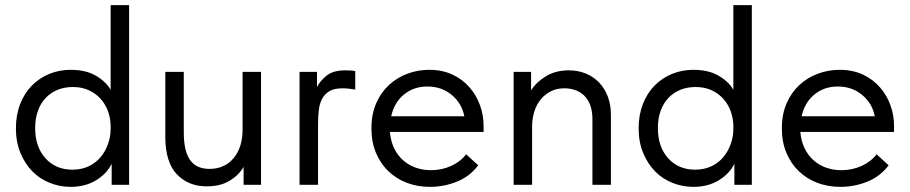

<svg xmlns="http://www.w3.org/2000/svg" viewBox="-20 -720 3545 748"><path d="M255 8Q213 8 174 -7.5Q135 -23 106 -52.5Q77 -82 59.5 -124.5Q42 -167 42 -220Q42 -272 58.5 -314.5Q75 -357 104 -386.5Q133 -416 172 -432Q211 -448 255 -448Q315 -448 354.5 -424.5Q394 -401 411 -370V-700H483V0H415V-82Q396 -43 354 -17.5Q312 8 255 8ZM262 -59Q298 -59 326 -72.5Q354 -86 372.5 -108.5Q391 -131 401 -159.5Q411 -188 411 -217V-233Q410 -262 400 -288.5Q390 -315 371.5 -335.5Q353 -356 326 -368.5Q299 -381 264 -381Q232 -381 205.5 -370.5Q179 -360 159 -339.5Q139 -319 128 -289Q117 -259 117 -221Q117 -148 157 -103.5Q197 -59 262 -59Z M785 6Q714 6 669 -41Q624 -88 624 -188V-440H696V-204Q696 -131 720.5 -96.5Q745 -62 796 -62Q827 -62 851 -73.5Q875 -85 891.5 -105.5Q908 -126 916.5 -153.5Q925 -181 925 -214V-440H997V0H929V-70Q911 -38 875 -16Q839 6 785 6Z M1325 -446Q1333 -446 1344.5 -445.5Q1356 -445 1364 -443V-371Q1352 -373 1339.5 -374.5Q1327 -376 1315 -376Q1283 -376 1264.5 -365.5Q1246 -355 1235.5 -336Q1225 -317 1222 -291Q1219 -265 1219 -234V0H1147V-440H1215V-381Q1227 -405 1252.5 -425.5Q1278 -446 1325 -446Z M1655 8Q1606 8 1564.5 -8Q1523 -24 1492.5 -53.5Q1462 -83 1444.5 -125Q1427 -167 1427 -220Q1427 -275 1445.5 -317.5Q1464 -360 1495.5 -389Q1527 -418 1567.5 -433Q1608 -448 1652 -448Q1703 -448 1742.5 -429.5Q1782 -411 1809 -380Q1836 -349 1850 -310Q1864 -271 1864 -231V-206H1499Q1502 -171 1515 -143.5Q1528 -116 1549.5 -96.5Q1571 -77 1599 -67Q1627 -57 1659 -57Q1701 -57 1737.5 -73.5Q1774 -90 1796 -119L1843 -76Q1811 -33 1760.5 -12.5Q1710 8 1655 8ZM1645 -383Q1592 -383 1554 -352Q1516 -321 1504 -267H1789Q1779 -318 1739.5 -350.5Q1700 -383 1645 -383Z M2288 -256Q2288 -287 2279.5 -310Q2271 -333 2256 -347.5Q2241 -362 2221 -369Q2201 -376 2179 -376Q2150 -376 2127.5 -365Q2105 -354 2088.5 -335Q2072 -316 2063 -289.5Q2054 -263 2053 -232V0H1981V-440H2049V-368Q2069 -400 2107 -423Q2145 -446 2196 -446Q2231 -446 2261 -434Q2291 -422 2313 -399.5Q2335 -377 2347.5 -345Q2360 -313 2360 -272V0H2288V-256Z M2681 8Q2639 8 2600 -7.5Q2561 -23 2532 -52.5Q2503 -82 2485.5 -124.5Q2468 -167 2468 -220Q2468 -272 2484.5 -314.5Q2501 -357 2530 -386.5Q2559 -416 2598 -432Q2637 -448 2681 -448Q2741 -448 2780.5 -424.5Q2820 -401 2837 -370V-700H2909V0H2841V-82Q2822 -43 2780 -17.5Q2738 8 2681 8ZM2688 -59Q2724 -59 2752 -72.5Q2780 -86 2798.5 -108.5Q2817 -131 2827 -159.5Q2837 -188 2837 -217V-233Q2836 -262 2826 -288.5Q2816 -315 2797.5 -335.5Q2779 -356 2752 -368.5Q2725 -381 2690 -381Q2658 -381 2631.5 -370.5Q2605 -360 2585 -339.5Q2565 -319 2554 -289Q2543 -259 2543 -221Q2543 -148 2583 -103.5Q2623 -59 2688 -59Z M3254 8Q3205 8 3163.5 -8Q3122 -24 3091.5 -53.5Q3061 -83 3043.5 -125Q3026 -167 3026 -220Q3026 -275 3044.5 -317.5Q3063 -360 3094.5 -389Q3126 -418 3166.5 -433Q3207 -448 3251 -448Q3302 -448 3341.5 -429.5Q3381 -411 3408 -380Q3435 -349 3449 -310Q3463 -271 3463 -231V-206H3098Q3101 -171 3114 -143.5Q3127 -116 3148.5 -96.5Q3170 -77 3198 -67Q3226 -57 3258 -57Q3300 -57 3336.5 -73.5Q3373 -90 3395 -119L3442 -76Q3410 -33 3359.5 -12.5Q3309 8 3254 8ZM3244 -383Q3191 -383 3153 -352Q3115 -321 3103 -267H3388Q3378 -318 3338.5 -350.5Q3299 -383 3244 -383Z"/></svg>

Font: Tilda Sans
Style: Regular
Weight: 400
Designer: ParaType Ltd
Foundry: ParaType Ltd
Version: Version 1.009